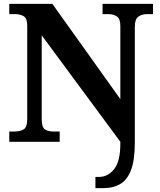

<svg xmlns="http://www.w3.org/2000/svg" viewBox="-20 -734 828 994"><path d="M474 240V182H492Q539 182 571 141.5Q603 101 603 9V0L196 -551V-118Q196 -75 212.5 -64Q229 -53 259 -53H289V0H28V-53H53Q83 -53 102 -64Q121 -75 121 -118V-600Q121 -640 102 -650.5Q83 -661 58 -661H28V-714H251L603 -221V-600Q603 -637 585 -649Q567 -661 541 -661H511V-714H772V-661H741Q714 -661 696 -647.5Q678 -634 678 -596V3Q678 93 659 144.5Q640 196 603.5 218Q567 240 514 240Z"/></svg>

Font: Noto Serif Myanmar
Style: Bold
Weight: 700
Designer: Ben Mitchell and the Monotype Design Team
Foundry: Monotype Imaging Inc.
Version: Version 2.106; ttfautohint (v1.8.4.7-5d5b)